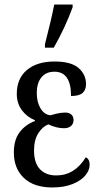

<svg xmlns="http://www.w3.org/2000/svg" viewBox="-20 -816 441 846"><path d="M178 -621Q206 -729 219 -796H300V-784Q267 -694 217 -606H178ZM41 -144Q41 -200 66.5 -233.5Q92 -267 134 -283V-286Q98 -301 76 -331Q54 -361 54 -402Q54 -470 98.5 -507.5Q143 -545 221 -545Q293 -545 326 -516.5Q359 -488 359 -445Q359 -420 344 -406.5Q329 -393 293 -393Q293 -500 220 -500Q182 -500 162 -474.5Q142 -449 142 -407Q142 -366 158.5 -338.5Q175 -311 202 -308Q209 -310 228.5 -315Q248 -320 268 -320Q284 -320 294 -311.5Q304 -303 304 -287Q304 -270 292.5 -260.5Q281 -251 262 -251Q229 -251 193 -268Q167 -258 148.5 -228.5Q130 -199 130 -153Q130 -98 156 -70.5Q182 -43 228 -43Q309 -43 358 -123Q375 -115 375 -90Q375 -66 356 -43Q337 -20 299.5 -5Q262 10 211 10Q129 10 85 -32Q41 -74 41 -144Z"/></svg>

Font: Noto Serif Cond
Style: Regular
Weight: 400
Width: 3
Designer: Monotype Design Team
Foundry: Monotype Imaging Inc.
Version: Version 1.001